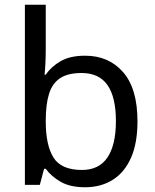

<svg xmlns="http://www.w3.org/2000/svg" viewBox="-20 -780 655 810"><path d="M173 -575Q173 -541 171.5 -511.5Q170 -482 168 -465H173Q196 -499 236 -522Q276 -545 339 -545Q439 -545 499.5 -475.5Q560 -406 560 -268Q560 -176 532.5 -114Q505 -52 455 -21Q405 10 339 10Q276 10 236 -13Q196 -36 173 -68H166L148 0H85V-760H173ZM324 -472Q267 -472 234 -450.5Q201 -429 187 -384.5Q173 -340 173 -271V-267Q173 -168 205.5 -115.5Q238 -63 326 -63Q398 -63 433.5 -116Q469 -169 469 -269Q469 -370 433.5 -421Q398 -472 324 -472Z"/></svg>

Font: Noto Sans Thai
Style: Regular
Weight: 400
Designer: Monotype Design Team
Foundry: Monotype Imaging Inc.
Version: Version 2.001